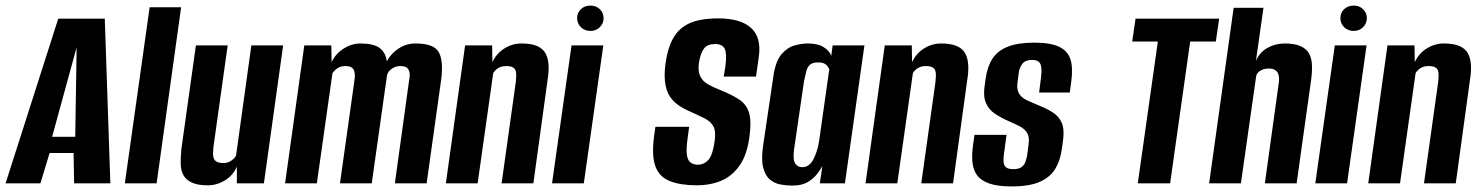

<svg xmlns="http://www.w3.org/2000/svg" viewBox="-51 -658 5309 689"><path d="M-31 0 158 -591H325L345 0H215L213 -109H127L94 0ZM136 -167H219L224 -488Z M397 0 486 -632H599L511 0Z M695 7Q659 7 638 -2.5Q617 -12 607.5 -29Q598 -46 597.5 -70Q597 -94 600 -124L652 -495H766L715 -131Q714 -119 713.5 -108.5Q713 -98 716 -90Q719 -82 727 -77.5Q735 -73 750 -73Q763 -73 772 -77.5Q781 -82 787 -88Q793 -94 796 -99L851 -495H965L896 0H799V-60Q785 -28 756 -10.5Q727 7 695 7Z M972 0 1041 -495H1138L1139 -435Q1153 -465 1182 -483.5Q1211 -502 1242 -502Q1289 -502 1311 -486Q1333 -470 1337 -438Q1352 -466 1379.5 -484Q1407 -502 1440 -502Q1507 -502 1524 -470Q1541 -438 1532 -371L1480 0H1366L1417 -369Q1421 -389 1418 -400.5Q1415 -412 1407 -416.5Q1399 -421 1385 -421Q1370 -421 1356 -412Q1342 -403 1338 -389L1283 0H1169L1221 -370Q1224 -391 1220.5 -402Q1217 -413 1209 -417Q1201 -421 1188 -421Q1172 -421 1160.5 -413.5Q1149 -406 1142 -395L1086 0Z M1549 0 1618 -495H1715L1716 -435Q1731 -467 1759.5 -484.5Q1788 -502 1820 -502Q1856 -502 1877 -492.5Q1898 -483 1907 -466Q1916 -449 1917.5 -425Q1919 -401 1914 -371L1863 0H1749L1800 -364Q1801 -376 1801.5 -386Q1802 -396 1799.5 -404Q1797 -412 1789 -416.5Q1781 -421 1765 -421Q1753 -421 1743.5 -417Q1734 -413 1728 -407Q1722 -401 1719 -396L1663 0Z M1930 0 2000 -495H2114L2044 0ZM2068 -547Q2047 -547 2033.5 -560.5Q2020 -574 2020 -593Q2020 -612 2033.5 -625Q2047 -638 2068 -638Q2088 -638 2101.5 -625Q2115 -612 2115 -593Q2115 -574 2101.5 -560.5Q2088 -547 2068 -547Z M2451 7Q2391 7 2353 -8Q2315 -23 2301 -61Q2287 -99 2296 -168L2301 -203H2422L2416 -158Q2411 -121 2414 -101.5Q2417 -82 2427.5 -74.5Q2438 -67 2453 -67Q2475 -67 2490.5 -83.5Q2506 -100 2513 -148Q2519 -185 2509.5 -203.5Q2500 -222 2477 -233.5Q2454 -245 2416 -262Q2383 -277 2363.5 -298Q2344 -319 2337.5 -351Q2331 -383 2337 -429Q2345 -487 2366 -523Q2387 -559 2425.5 -575.5Q2464 -592 2526 -592Q2607 -592 2644.5 -557.5Q2682 -523 2672 -454L2662 -383Q2633 -383 2604 -383Q2575 -383 2546 -383L2552 -419Q2558 -464 2550 -482Q2542 -500 2515 -500Q2488 -500 2475.5 -484Q2463 -468 2457 -432Q2453 -402 2462 -384Q2471 -366 2489.5 -355.5Q2508 -345 2536 -334Q2578 -317 2603.5 -299.5Q2629 -282 2637.5 -251.5Q2646 -221 2638 -164Q2629 -100 2602 -62.5Q2575 -25 2536 -9Q2497 7 2451 7Z M2792 8Q2771 8 2749.5 4Q2728 0 2711.5 -14Q2695 -28 2687.5 -57.5Q2680 -87 2688 -139L2725 -389Q2733 -440 2754 -464Q2775 -488 2800.5 -495Q2826 -502 2847 -502Q2884 -502 2904.5 -489Q2925 -476 2932 -458L2937 -495H3051L2981 0H2891L2900 -62Q2892 -47 2879 -31Q2866 -15 2845.5 -3.5Q2825 8 2792 8ZM2828 -58Q2841 -58 2851 -65.5Q2861 -73 2867.5 -85.5Q2874 -98 2878.5 -111.5Q2883 -125 2885.5 -136.5Q2888 -148 2889 -156L2925 -410Q2923 -413 2919.5 -419Q2916 -425 2908 -429.5Q2900 -434 2885 -434Q2866 -434 2856.5 -426.5Q2847 -419 2843 -404Q2839 -389 2834 -365L2798 -118Q2796 -99 2797.5 -87.5Q2799 -76 2804 -69.5Q2809 -63 2815 -60.5Q2821 -58 2828 -58Z M3055 0 3124 -495H3221L3222 -435Q3237 -467 3265.5 -484.5Q3294 -502 3326 -502Q3362 -502 3383 -492.5Q3404 -483 3413 -466Q3422 -449 3423.5 -425Q3425 -401 3420 -371L3369 0H3255L3306 -364Q3307 -376 3307.5 -386Q3308 -396 3305.5 -404Q3303 -412 3295 -416.5Q3287 -421 3271 -421Q3259 -421 3249.5 -417Q3240 -413 3234 -407Q3228 -401 3225 -396L3169 0Z M3579 11Q3529 11 3499 0.5Q3469 -10 3455 -29.5Q3441 -49 3438.5 -77Q3436 -105 3441 -139L3446 -174H3561L3553 -115Q3550 -97 3550 -82Q3550 -67 3557.5 -59Q3565 -51 3586 -51Q3605 -51 3615 -58.5Q3625 -66 3629 -78Q3633 -90 3635 -101L3640 -139Q3644 -164 3636 -179Q3628 -194 3610.5 -203.5Q3593 -213 3567 -224Q3542 -235 3520 -249.5Q3498 -264 3487.5 -287.5Q3477 -311 3482 -347L3486 -376Q3492 -419 3510.5 -447.5Q3529 -476 3565.5 -490.5Q3602 -505 3661 -505Q3720 -505 3751 -489.5Q3782 -474 3791 -443Q3800 -412 3793 -363L3788 -326H3678L3685 -383Q3689 -416 3682 -429.5Q3675 -443 3653 -443Q3629 -443 3618.5 -430Q3608 -417 3605 -398L3600 -359Q3597 -334 3608 -319Q3619 -304 3640 -295.5Q3661 -287 3683 -277Q3708 -267 3728.5 -253.5Q3749 -240 3759 -217.5Q3769 -195 3764 -157L3760 -127Q3755 -85 3737 -54Q3719 -23 3681.5 -6Q3644 11 3579 11Z M4032 0 4104 -509H4012L4024 -591H4324L4312 -509H4220L4148 0Z M4288 0 4376 -630H4483L4456 -440Q4469 -470 4497 -486Q4525 -502 4559 -502Q4595 -502 4616 -492.5Q4637 -483 4646.5 -466Q4656 -449 4657 -425Q4658 -401 4654 -371L4602 0H4488L4537 -354Q4539 -365 4539 -375Q4539 -385 4536 -393Q4533 -401 4525 -406.5Q4517 -412 4502 -412Q4488 -412 4478 -407.5Q4468 -403 4463 -397Q4458 -391 4457 -386L4402 0Z M4669 0 4739 -495H4853L4783 0ZM4807 -547Q4786 -547 4772.5 -560.5Q4759 -574 4759 -593Q4759 -612 4772.5 -625Q4786 -638 4807 -638Q4827 -638 4840.5 -625Q4854 -612 4854 -593Q4854 -574 4840.5 -560.5Q4827 -547 4807 -547Z M4859 0 4928 -495H5025L5026 -435Q5041 -467 5069.5 -484.5Q5098 -502 5130 -502Q5166 -502 5187 -492.5Q5208 -483 5217 -466Q5226 -449 5227.5 -425Q5229 -401 5224 -371L5173 0H5059L5110 -364Q5111 -376 5111.5 -386Q5112 -396 5109.5 -404Q5107 -412 5099 -416.5Q5091 -421 5075 -421Q5063 -421 5053.5 -417Q5044 -413 5038 -407Q5032 -401 5029 -396L4973 0Z"/></svg>

Font: Alumni Sans Thin
Style: Bold Italic
Weight: 700
Italic angle: -8°
Version: Version 1.016